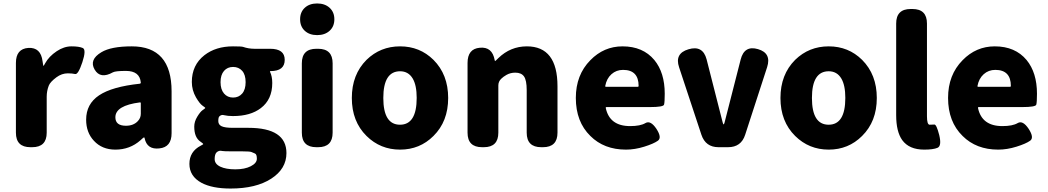

<svg xmlns="http://www.w3.org/2000/svg" viewBox="-20 -851 6057 1110"><path d="M156 0Q72 0 72 -84V-487Q72 -569 144 -574Q216 -578 226 -497L229 -478Q230 -470 231.5 -470Q233 -470 241 -485Q263 -525 308 -555Q350 -583 393.5 -583Q437 -583 458.5 -573.5Q480 -564 456 -491Q432 -419 414.5 -423Q397 -427 372 -427Q337 -427 306 -404Q270 -377 262 -356Q250 -325 250 -292V-84Q250 0 166 0Z M647 14Q570 14 523 -37Q478 -85 478 -159Q478 -250 553 -300Q628 -350 788 -367Q794 -368 794 -374Q788 -441 708 -441Q648 -441 633 -433Q560 -392 527 -449Q494 -506 566 -549Q622 -583 742 -583Q972 -583 972 -323V-81Q972 0 901 7Q830 15 816 -52Q815 -57 812.5 -57Q810 -57 792 -40Q731 14 647 14ZM708 -124Q752 -124 777 -151Q794 -169 794 -193V-255Q794 -260 789 -259Q647 -241 647 -173Q647 -124 708 -124Z M1313 239Q1207 239 1145 206Q1075 168 1075 96.5Q1075 25 1141 -9Q1155 -16 1155 -18.5Q1155 -21 1139 -32Q1103 -56 1103 -119Q1103 -148 1120.5 -176.5Q1138 -205 1151 -214Q1167 -225 1167 -227Q1167 -229 1151 -240Q1134 -252 1113 -288Q1089 -330 1089 -377Q1089 -475 1162 -532Q1228 -583 1327 -583Q1377 -583 1385 -580Q1417 -569 1451 -569H1542Q1626 -569 1626 -505Q1626 -440 1544 -440Q1539 -440 1541 -436Q1554 -410 1554 -371Q1554 -276 1488 -226Q1428 -180 1327 -180Q1296 -180 1276 -185Q1260 -190 1248 -178Q1242 -172 1242 -151Q1242 -130 1261.5 -121Q1281 -112 1326 -112H1416Q1636 -112 1636 34Q1636 125 1548 182Q1460 239 1313 239ZM1382 24H1328Q1272 24 1265 22Q1247 17 1233 29Q1221 40 1221 68.5Q1221 97 1253.5 112.5Q1286 128 1340.5 128Q1395 128 1430 110Q1465 92 1465 66.5Q1465 41 1454 36.5Q1443 32 1434 28Q1425 24 1382 24ZM1275 -310.5Q1295 -287 1327.5 -287Q1360 -287 1380 -310Q1400 -333 1400 -376Q1400 -419 1380 -441.5Q1360 -464 1327.5 -464Q1295 -464 1275 -441Q1255 -418 1255 -376Q1255 -334 1275 -310.5Z M1809 0Q1725 0 1725 -84V-485Q1725 -569 1809 -569H1819Q1903 -569 1903 -485V-84Q1903 0 1819 0ZM1813.5 -648Q1769 -648 1742 -673Q1715 -698 1715 -739.5Q1715 -781 1742 -806Q1769 -831 1813.5 -831Q1858 -831 1885.5 -806Q1913 -781 1913 -739.5Q1913 -698 1885.5 -673Q1858 -648 1813.5 -648Z M2099 -65Q2014 -149 2014 -284.5Q2014 -420 2099 -505Q2179 -583 2293 -583Q2407 -583 2486 -505Q2571 -420 2571 -284.5Q2571 -149 2486 -65Q2407 14 2293 14Q2179 14 2099 -65ZM2389 -285Q2389 -358 2366 -397Q2341 -439 2293 -439Q2196 -439 2196 -284.5Q2196 -130 2292.5 -130Q2389 -130 2389 -285Z M2767 0Q2683 0 2683 -84V-487Q2683 -569 2754 -575Q2826 -582 2840 -503Q2841 -498 2842.5 -498Q2844 -498 2861 -515Q2931 -583 3026 -583Q3203 -583 3203 -352V-84Q3203 0 3119 0H3109Q3025 0 3025 -84V-330Q3025 -387 3009.5 -409Q2994 -431 2959 -431Q2931 -431 2908 -418Q2889 -407 2878 -396Q2861 -380 2861 -357V-84Q2861 0 2777 0Z M3599 14Q3472 14 3393 -65Q3309 -147 3309 -285Q3309 -418 3393 -503Q3471 -583 3579 -583Q3697 -583 3763 -504Q3823 -431 3823 -309Q3823 -260 3819 -246Q3815 -232 3738 -232H3486Q3481 -232 3482 -227Q3504 -122 3623 -122Q3682 -122 3711.5 -139.5Q3741 -157 3775 -106Q3808 -55 3783.5 -37.5Q3759 -20 3704.5 -3Q3650 14 3599 14ZM3479 -354Q3478 -349 3483 -349H3667Q3672 -349 3672 -354Q3672 -447 3582 -447Q3543 -447 3515 -422Q3487 -397 3479 -354Z M4134 0Q4059 0 4035 -72L3906 -462Q3879 -542 3960 -566Q4043 -591 4065 -508L4158 -143Q4161 -132 4163.5 -132Q4166 -132 4169 -143L4262 -507Q4283 -590 4362 -567Q4441 -544 4415 -463L4288 -72Q4265 0 4189 0Z M4577 -65Q4492 -149 4492 -284.5Q4492 -420 4577 -505Q4657 -583 4771 -583Q4885 -583 4964 -505Q5049 -420 5049 -284.5Q5049 -149 4964 -65Q4885 14 4771 14Q4657 14 4577 -65ZM4867 -285Q4867 -358 4844 -397Q4819 -439 4771 -439Q4674 -439 4674 -284.5Q4674 -130 4770.5 -130Q4867 -130 4867 -285Z M5323 14Q5236 14 5196 -41Q5161 -90 5161 -185V-715Q5161 -799 5245 -799H5255Q5339 -799 5339 -715V-179Q5339 -130 5354.5 -130Q5370 -130 5382 -131Q5394 -132 5410 -70Q5425 -7 5400 3.5Q5375 14 5323 14Z M5751 14Q5624 14 5545 -65Q5461 -147 5461 -285Q5461 -418 5545 -503Q5623 -583 5731 -583Q5849 -583 5915 -504Q5975 -431 5975 -309Q5975 -260 5971 -246Q5967 -232 5890 -232H5638Q5633 -232 5634 -227Q5656 -122 5775 -122Q5834 -122 5863.5 -139.5Q5893 -157 5927 -106Q5960 -55 5935.5 -37.5Q5911 -20 5856.5 -3Q5802 14 5751 14ZM5631 -354Q5630 -349 5635 -349H5819Q5824 -349 5824 -354Q5824 -447 5734 -447Q5695 -447 5667 -422Q5639 -397 5631 -354Z"/></svg>

Font: Resource Han Rounded TW Heavy
Style: Regular
Weight: 900
Designer: Cyano Hao (round all glyphs); Ryoko NISHIZUKA 西塚涼子 (kana, bopomofo & ideographs); Paul D. Hunt (Latin, Greek & Cyrillic)
Foundry: Cyano Hao
Version: 0.990